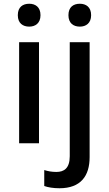

<svg xmlns="http://www.w3.org/2000/svg" viewBox="-20 -764 580 1024"><path d="M136 -744C102 -744 75 -727 75 -683C75 -640 102 -622 136 -622C168 -622 196 -640 196 -683C196 -727 168 -744 136 -744ZM345 -683C345 -640 372 -622 406 -622C438 -622 466 -640 466 -683C466 -727 438 -744 406 -744C372 -744 345 -727 345 -683ZM188 -539H82V0H188ZM297 240C411 240 458 174 458 74V-539H352V69C352 134 321 153 281 153C255 153 236 149 216 143V228C235 235 264 240 297 240Z"/></svg>

Font: Noto Sans Cherokee Medium
Style: Regular
Weight: 500
Designer: Monotype Design Team
Foundry: Monotype Imaging Inc.
Version: Version 2.001